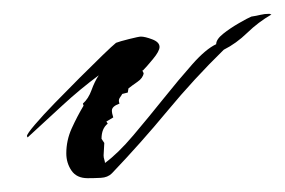

<svg xmlns="http://www.w3.org/2000/svg" viewBox="-20 -247 413 278"><path d="M107 11Q91 11 83.5 0Q76 -11 76 -25Q76 -44 84 -61.5Q92 -79 101 -94L100 -97Q108 -104 112.5 -116.5Q117 -129 123 -138Q96 -118 70.5 -94.5Q45 -71 20 -48L19 -50Q19 -53 30.5 -66.5Q42 -80 59.5 -98Q77 -116 95.5 -134.5Q114 -153 128.5 -167Q143 -181 148 -185Q153 -187 167 -190.5Q181 -194 184 -194Q190 -194 200.5 -190Q211 -186 211 -179Q211 -173 201.5 -161.5Q192 -150 187 -145H186L188 -141Q187 -134 179 -128.5Q171 -123 166 -119L165 -113L157 -111Q156 -109 153.5 -105.5Q151 -102 153 -97Q142 -93 142 -87Q142 -85 142.5 -82.5Q143 -80 144 -77L134 -71L136 -68Q127 -61 127 -46L131 -40L130 -22Q130 -19 131 -16Q132 -13 132 -11Q151 -25 173 -51Q195 -77 217 -104.5Q239 -132 258.5 -154Q278 -176 293 -183Q293 -190 303 -198Q313 -206 326 -213.5Q339 -221 344 -223Q351 -224 357 -225.5Q363 -227 370 -227L373 -226Q354 -215 338 -199.5Q322 -184 304 -175Q261 -133 222.5 -86.5Q184 -40 142 4Q136 10 126 10.5Q116 11 107 11Z"/></svg>

Font: Kolker Brush
Style: Regular
Weight: 400
Designer: Robert E. Leuschke
Foundry: Robert E. Leuschke
Version: Version 1.010; ttfautohint (v1.8.3)